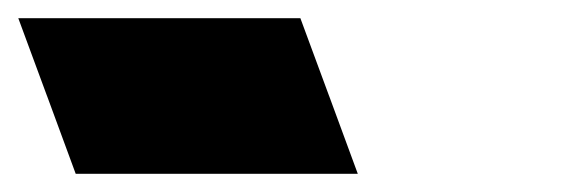

<svg xmlns="http://www.w3.org/2000/svg" viewBox="-324 -766 617 211"><path d="M37.9 -660 69.2 -575H-70.8H-100.8H-240.8L-272.1 -660L-272.5 -661L-303.9 -746H-163.9H-133.9H6.1L37.5 -661Z"/></svg>

Font: Nordica Plus
Style: NordicaClassicBkExtOpObl
Weight: 900
Version: Version 1.01